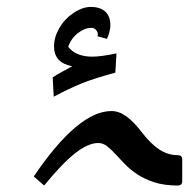

<svg xmlns="http://www.w3.org/2000/svg" viewBox="-20 -540 560 569"><path d="M506.8 9.8Q467.3 9.8 438.2 0.5Q409.2 -8.8 387.7 -22.9Q366.2 -37.1 350.6 -53.2Q335 -69.3 322 -83.5Q309.1 -97.7 297.1 -106.9Q285.2 -116.2 271 -116.2Q241.7 -116.2 203.4 -86.4Q165 -56.6 110.8 9.8L80.1 -17.1Q211.4 -210.9 310.1 -210.9Q333 -210.9 355 -194.8Q377 -178.7 402.3 -145.5Q427.2 -113.3 452.6 -96.7Q478 -80.1 506.8 -80.1Q520 -80.1 520 -67.9V-2.9Q520 9.8 506.8 9.8ZM269 -432.6 270 -438.5Q270 -444.8 264.6 -451.2Q259.3 -457.5 251 -457.5Q231 -457.5 210.9 -441.9Q190.9 -426.3 182.1 -401.4Q205.1 -372.1 253.4 -372.1Q279.3 -372.1 325.2 -381.8L321.8 -324.7Q256.8 -307.1 220.5 -292.2Q184.1 -277.3 139.2 -253.4L136.2 -310.5Q149.4 -319.8 164.6 -327.6Q179.7 -335.4 193.8 -343.8Q140.1 -353.5 140.1 -402.8Q140.1 -429.7 155.8 -456.8Q171.4 -483.9 198 -501.7Q224.6 -519.5 249 -519.5Q276.9 -519.5 292 -505.6Q307.1 -491.7 307.1 -464.8Q307.1 -456.5 304 -444.3Q300.8 -432.1 296.9 -424.8Z"/></svg>

Font: Sahl Naskh
Style: Regular
Weight: 400
Designer: Pascal Zoghbi
Version: Version 1.001